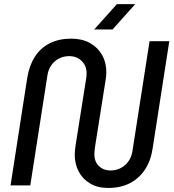

<svg xmlns="http://www.w3.org/2000/svg" viewBox="-20 -900 843 932"><path d="M505.2 12.4Q454.8 12.4 418.3 -8.8Q381.8 -30 362.3 -66.7Q342.8 -103.4 342.8 -149.6Q342.8 -161 344.3 -174.1Q345.8 -187.2 347.8 -200.2L397.2 -512Q398.6 -519.2 399.5 -528.4Q400.4 -537.6 400.4 -544.8Q400.4 -580.2 376.5 -603.9Q352.6 -627.6 316 -627.6Q289.2 -627.6 266.6 -616Q244 -604.4 229.2 -583.5Q214.4 -562.6 210.2 -534.4L127 0H31.2L112.2 -521.8Q122 -582 149.2 -624.5Q176.4 -667 221.1 -689.7Q265.8 -712.4 326.2 -712.4Q378.4 -712.4 416.5 -691.2Q454.6 -670 475.4 -633.4Q496.2 -596.8 496.2 -549.8Q496.2 -539.2 495 -527.7Q493.8 -516.2 491.8 -506L441.4 -188Q440.4 -178.6 439.2 -169.3Q438 -160 438 -152.6Q438 -114.8 460.4 -93.6Q482.8 -72.4 516.4 -72.4Q543 -72.4 565.6 -84Q588.2 -95.6 603.4 -116.8Q618.6 -138 622.8 -166L706 -700H801.8L720.8 -178.6Q712 -119.4 683.4 -76.4Q654.8 -33.4 609.9 -10.5Q565 12.4 505.2 12.4ZM437.4 -757 547.4 -880H636.4L526.4 -757Z"/></svg>

Font: MuseoModerno Thin
Style: Italic
Weight: 100
Italic angle: -9°
Designer: Pablo Cosgaya, Héctor Gatti, Marcela Romero, and the Authors of The MuseoModerno Project.
Foundry: Omnibus-Type Team
Version: Version 1.003